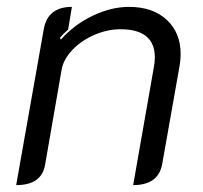

<svg xmlns="http://www.w3.org/2000/svg" viewBox="-20 -529 590 558"><path d="M107 -443Q118 -509 189 -509L178 -443Q163 -430 154 -419L157 -414Q195 -457 249 -483Q303 -509 355 -509Q424 -509 464.5 -471.5Q505 -434 505 -372Q505 -356 502 -338L451 -50Q439 9 367 9L427 -333Q430 -348 430 -362Q430 -444 330 -444Q292 -444 254 -427.5Q216 -411 190 -383.5Q164 -356 159 -326L111 -50Q101 9 27 9Z"/></svg>

Font: K2D Light
Style: Italic
Weight: 300
Italic angle: -10°
Designer: Katatrad Aksorn Co.,Ltd.
Foundry: Cadson Demak Co.,Ltd.
Version: Version 1.000; ttfautohint (v1.6)